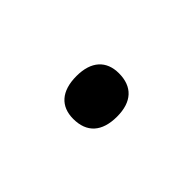

<svg xmlns="http://www.w3.org/2000/svg" viewBox="-29 -187 294 294"><g transform="rotate(45 118.5 -39.5)"><path d="M75 -40C75 -7 91 10 118 10C147 10 163 -7 163 -40C163 -72 147 -89 118 -89C91 -89 75 -72 75 -40Z"/></g></svg>

Font: Noto Sans Kannada Light
Style: Regular
Weight: 300
Designer: Jelle Bosma - Monotype Design Team
Foundry: Monotype Imaging Inc.
Version: Version 2.005